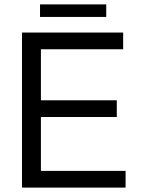

<svg xmlns="http://www.w3.org/2000/svg" viewBox="-20 -853 658 873"><path d="M166 -321H511V-397H166V-629H540V-705H80V0H551V-76H166ZM463 -833H162V-776H463Z"/></svg>

Font: Geom Light
Style: Regular
Weight: 300
Version: Version 1.102